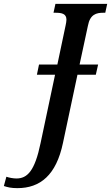

<svg xmlns="http://www.w3.org/2000/svg" viewBox="-156 -734 575 994"><path d="M170 6 245 -347H340L352 -400H256L299 -600C310 -660 343 -668 379 -668H389L399 -714H131L121 -668H131C164 -668 188 -663 188 -632C188 -626 186 -612 184 -604L141 -400H46L35 -347H129L54 7C24 152 -15 190 -71 190C-87 190 -109 186 -123 181L-136 229C-115 236 -97 240 -66 240C52 240 135 173 170 6Z"/></svg>

Font: Noto Serif Condensed Semi
Style: Italic
Weight: 600
Width: 3
Italic angle: -12°
Designer: Monotype Design Team
Foundry: Monotype Imaging Inc.
Version: Version 1.901